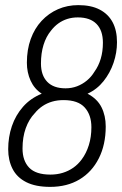

<svg xmlns="http://www.w3.org/2000/svg" viewBox="-20 -718 477 750"><path d="M176 12Q119 12 82.5 -6.5Q46 -25 29 -58.5Q12 -92 12 -135Q12 -183 26.5 -225.5Q41 -268 70 -301Q99 -334 143 -352Q114 -371 99.5 -403Q85 -435 85 -473Q85 -524 100 -565.5Q115 -607 142.5 -636.5Q170 -666 206.5 -682Q243 -698 286 -698Q336 -698 369.5 -680.5Q403 -663 420 -631Q437 -599 437 -553Q437 -512 423.5 -472.5Q410 -433 384.5 -401Q359 -369 322 -352Q360 -332 376.5 -299Q393 -266 393 -224Q393 -153 366 -99.5Q339 -46 290.5 -17Q242 12 176 12ZM177 -36Q203 -36 225.5 -43Q248 -50 266.5 -63Q285 -76 299 -95Q317 -119 327 -151Q337 -183 337 -221Q337 -269 311 -298Q285 -327 228 -327Q204 -327 183.5 -321Q163 -315 146 -303.5Q129 -292 116 -276Q93 -252 80.5 -217Q68 -182 68 -138Q68 -90 94 -63Q120 -36 177 -36ZM236 -373Q260 -373 281 -381Q302 -389 319.5 -403.5Q337 -418 349 -438Q365 -460 373.5 -488.5Q382 -517 382 -551Q382 -599 357 -624.5Q332 -650 284 -650Q262 -650 243 -644Q224 -638 208 -626.5Q192 -615 179 -598Q160 -575 150 -542.5Q140 -510 140 -470Q140 -424 164.5 -398.5Q189 -373 236 -373Z"/></svg>

Font: Archivo Condensed ExtraLight
Style: Italic
Weight: 250
Width: 3
Italic angle: -10°
Designer: Hector Gatti
Foundry: Omnibus-Type
Version: Version 2.001